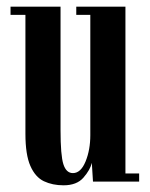

<svg xmlns="http://www.w3.org/2000/svg" viewBox="-20 -543 447 574"><path d="M170 11Q137 11 111.2 -1.2Q85.5 -13.5 70.8 -47Q56 -80.5 56 -143V-498.5H11.5V-523H161V-154Q161 -78.5 169.5 -52Q178 -25.5 198 -25.5Q221.5 -25.5 235.8 -60.2Q250 -95 250 -139V-498.5H208V-523H355V-24.5H396V0H258L254.5 -56Q249.5 -35 229.5 -12Q209.5 11 170 11Z"/></svg>

Font: Imbue 50pt SemiBold
Style: Regular
Weight: 600
Designer: Tyler Finck
Foundry: Etcetera Type Company
Version: Version 1.102; ttfautohint (v1.8.3)